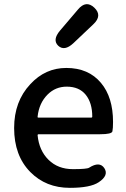

<svg xmlns="http://www.w3.org/2000/svg" viewBox="-20 -891 605 924"><path d="M316 13Q201 13 126 -63Q48 -142 48 -275Q48 -403 126 -486Q198 -564 299 -564Q406 -564 466 -492Q524 -423 524 -304Q524 -273 521 -259Q518 -245 462 -245H166Q161 -245 161 -240Q168 -167 213.5 -122Q259 -77 331 -77Q399 -77 409 -84Q459 -116 482 -82Q505 -47 455 -14Q415 13 316 13ZM161 -330Q160 -325 165 -325H419Q424 -325 424 -330Q424 -396 392.5 -435Q361 -474 301 -474Q247 -474 209 -436Q168 -395 161 -330ZM333 -683Q290 -643 260 -671Q231 -699 269 -744L355 -845Q394 -892 434 -854Q474 -816 429 -774Z"/></svg>

Font: Resource Han Rounded JP Medium
Style: Regular
Weight: 500
Designer: Cyano Hao (round all glyphs); Ryoko NISHIZUKA 西塚涼子 (kana, bopomofo & ideographs); Paul D. Hunt (Latin, Greek & Cyrillic)
Foundry: Cyano Hao
Version: 0.990